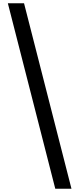

<svg xmlns="http://www.w3.org/2000/svg" viewBox="-20 -793 486 1174"><path d="M127 -773 417 361H318L28 -773Z"/></svg>

Font: Noto Sans Telugu Medium
Style: Regular
Weight: 500
Designer: Jelle Bosma - Monotype Design Team
Foundry: Monotype Imaging Inc.
Version: Version 2.005; ttfautohint (v1.8.4.7-5d5b)